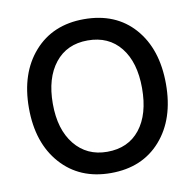

<svg xmlns="http://www.w3.org/2000/svg" viewBox="-78 -767 867 854"><g transform="rotate(-10 355.5 -339.5)"><path d="M356 8Q215 8 130.5 -87Q46 -182 46 -340Q46 -497 130 -592Q214 -687 355 -687Q499 -687 582 -592.5Q665 -498 665 -340Q665 -182 581.5 -87Q498 8 356 8ZM356 -88Q451 -88 504 -155Q557 -222 557 -340Q557 -457 503.5 -524Q450 -591 355 -591Q261 -591 207.5 -523.5Q154 -456 154 -340Q154 -224 209 -156Q264 -88 356 -88Z"/></g></svg>

Font: Hind Madurai Medium
Style: Regular
Weight: 500
Designer: Jyotish Sonowal
Foundry: Indian Type Foundry
Version: Version 1.001;PS 1.0;hotconv 1.0.86;makeotf.lib2.5.63406; tt